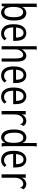

<svg xmlns="http://www.w3.org/2000/svg" viewBox="1442 -2147 716 3640"><g transform="rotate(90 1800.0 -327.0)"><path d="M216 11Q183 11 154 -8Q125 -27 109 -60L92 0H48V-665H118V-658Q113 -652 112 -645Q111 -638 111 -621V-387Q128 -426 159.5 -447Q191 -468 221 -468Q265 -468 298.5 -445Q332 -422 350.5 -370.5Q369 -319 369 -233Q369 -144 346.5 -90.5Q324 -37 289 -13Q254 11 216 11ZM207 -51Q233 -51 255.5 -65Q278 -79 292 -117.5Q306 -156 306 -229Q306 -329 279.5 -368.5Q253 -408 210 -408Q167 -408 139 -362.5Q111 -317 111 -227Q111 -142 133 -96.5Q155 -51 207 -51Z M617 10Q534 10 486.5 -48Q439 -106 439 -227Q439 -349 486 -408.5Q533 -468 607 -468Q672 -468 713.5 -418.5Q755 -369 755 -251Q755 -242 755 -234.5Q755 -227 754 -219H499Q502 -124 535 -85Q568 -46 619 -46Q648 -46 670.5 -58.5Q693 -71 710 -93L745 -56Q697 10 617 10ZM501 -273H692Q692 -415 603 -415Q564 -415 536.5 -383Q509 -351 501 -273Z M856 -665H925V-658Q919 -652 917.5 -645Q916 -638 916 -621V-380Q938 -422 969.5 -445Q1001 -468 1034 -468Q1087 -468 1117.5 -425.5Q1148 -383 1148 -277V0H1088V-275Q1088 -347 1070 -378Q1052 -409 1022 -409Q998 -409 973.5 -391Q949 -373 932.5 -340.5Q916 -308 916 -263V0H856Z M1417 10Q1334 10 1286.5 -48Q1239 -106 1239 -227Q1239 -349 1286 -408.5Q1333 -468 1407 -468Q1472 -468 1513.5 -418.5Q1555 -369 1555 -251Q1555 -242 1555 -234.5Q1555 -227 1554 -219H1299Q1302 -124 1335 -85Q1368 -46 1419 -46Q1448 -46 1470.5 -58.5Q1493 -71 1510 -93L1545 -56Q1497 10 1417 10ZM1301 -273H1492Q1492 -415 1403 -415Q1364 -415 1336.5 -383Q1309 -351 1301 -273Z M1817 10Q1734 10 1686.5 -48Q1639 -106 1639 -227Q1639 -349 1686 -408.5Q1733 -468 1807 -468Q1872 -468 1913.5 -418.5Q1955 -369 1955 -251Q1955 -242 1955 -234.5Q1955 -227 1954 -219H1699Q1702 -124 1735 -85Q1768 -46 1819 -46Q1848 -46 1870.5 -58.5Q1893 -71 1910 -93L1945 -56Q1897 10 1817 10ZM1701 -273H1892Q1892 -415 1803 -415Q1764 -415 1736.5 -383Q1709 -351 1701 -273Z M2085 -457H2151L2149 -376Q2165 -422 2199 -445Q2233 -468 2269 -468Q2329 -468 2368 -418L2342 -362L2339 -353L2332 -356Q2329 -363 2326.5 -372Q2324 -381 2312 -393Q2289 -410 2265 -410Q2239 -410 2212 -392Q2185 -374 2167 -337Q2149 -300 2149 -242V1H2085Z M2584 10Q2546 10 2512 -13.5Q2478 -37 2456.5 -90Q2435 -143 2435 -233Q2435 -322 2457 -373.5Q2479 -425 2514.5 -447Q2550 -469 2588 -469Q2626 -469 2652.5 -449Q2679 -429 2691 -393V-665H2760V-658Q2754 -652 2752.5 -645Q2751 -638 2751 -621V-71Q2751 -53 2752 -35.5Q2753 -18 2759 0H2698Q2692 -16 2690.5 -32.5Q2689 -49 2689 -67Q2672 -33 2645.5 -11.5Q2619 10 2584 10ZM2595 -51Q2643 -51 2665.5 -97.5Q2688 -144 2688 -231Q2688 -317 2664 -363.5Q2640 -410 2592 -410Q2544 -410 2520 -370Q2496 -330 2496 -244Q2496 -140 2522.5 -95.5Q2549 -51 2595 -51Z M3017 10Q2934 10 2886.5 -48Q2839 -106 2839 -227Q2839 -349 2886 -408.5Q2933 -468 3007 -468Q3072 -468 3113.5 -418.5Q3155 -369 3155 -251Q3155 -242 3155 -234.5Q3155 -227 3154 -219H2899Q2902 -124 2935 -85Q2968 -46 3019 -46Q3048 -46 3070.5 -58.5Q3093 -71 3110 -93L3145 -56Q3097 10 3017 10ZM2901 -273H3092Q3092 -415 3003 -415Q2964 -415 2936.5 -383Q2909 -351 2901 -273Z M3285 -457H3351L3349 -376Q3365 -422 3399 -445Q3433 -468 3469 -468Q3529 -468 3568 -418L3542 -362L3539 -353L3532 -356Q3529 -363 3526.5 -372Q3524 -381 3512 -393Q3489 -410 3465 -410Q3439 -410 3412 -392Q3385 -374 3367 -337Q3349 -300 3349 -242V1H3285Z"/></g></svg>

Font: Inconsolata Condensed
Style: Regular
Weight: 400
Width: 3
Monospace: yes
Designer: Raph Levien, Cyreal, Brenton Simpson
Foundry: Raph Levien, Cyreal, Google
Version: Version 3.000; ttfautohint (v1.8.2.53-6de2)